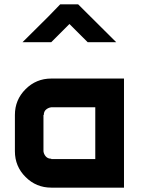

<svg xmlns="http://www.w3.org/2000/svg" viewBox="-20 -860 651 880"><path d="M548.3 0H215Q145.8 0 97.1 -48.8Q48.3 -97.5 48.3 -166.7V-333.3Q48.3 -402.5 97.1 -451.2Q145.8 -500 215 -500H548.3ZM416.7 -130.8V-368.3H215Q201.7 -366.7 191.2 -357.9Q180.8 -349.2 180.8 -333.3H179.2V-166.7Q180.8 -153.3 190 -142.9Q199.2 -132.5 215 -132.5V-130.8ZM338.3 -840Q343.3 -835 512.5 -666.7H381.7L298.3 -750L215 -666.7H83.3Q102.5 -685.8 137.9 -720.8Q173.3 -755.8 202.1 -784.6Q230.8 -813.3 255.8 -840Z"/></svg>

Font: 0xA000-Squareish
Style: Squareish-Bold
Weight: 700
Version: Version 0.1